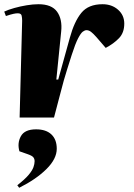

<svg xmlns="http://www.w3.org/2000/svg" viewBox="-24 -557 633 910"><path d="M81 -459Q81 -472 78.5 -483Q76 -494 60 -494Q52 -494 40 -491.5Q28 -489 4 -481L-4 -502Q15 -511 43.5 -519Q72 -527 102.5 -532Q133 -537 158 -537Q221 -537 246.5 -501.5Q272 -466 266 -408L243 -180H252L307 -378Q328 -455 361.5 -496Q395 -537 462 -537Q506 -537 535.5 -511Q565 -485 565 -445Q565 -402 540 -376Q515 -350 477 -330L433 -381Q418 -398 407.5 -406Q397 -414 386 -414Q378 -414 368.5 -407Q359 -400 346 -375Q333 -350 316 -297Q303 -256 294 -227.5Q285 -199 278.5 -176Q272 -153 266.5 -131Q261 -109 253 -80L232 0H69ZM67 333 58 321Q95 292 112 271.5Q129 251 134.5 235.5Q140 220 140 207Q140 196 134 188.5Q128 181 108 174L68 160Q57 121 75 88.5Q93 56 147 56Q194 56 219.5 80Q245 104 245 148Q245 196 196 244.5Q147 293 67 333Z"/></svg>

Font: Literata 72pt Black
Style: Italic
Weight: 900
Italic angle: -2°
Designer: Latin by Veronika Burian and Jose Scaglione. Greek by Irene Vlachou. Cyrillic by Vera Evstafieva
Foundry: TypeTogether
Version: Version 3.002